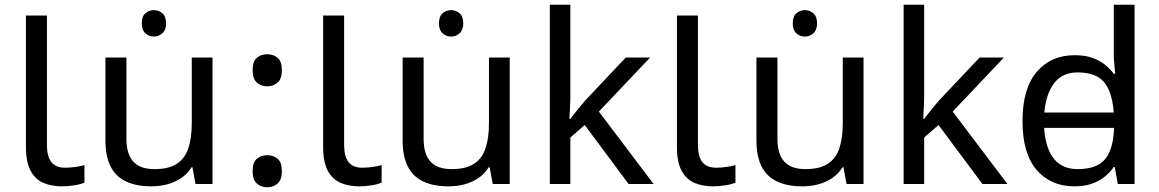

<svg xmlns="http://www.w3.org/2000/svg" viewBox="-20 -780 4915 814"><path d="M243 10Q199 10 164.5 -4.5Q130 -19 110 -55.5Q90 -92 90 -157V-714H179V-165Q179 -117 197.5 -93Q216 -69 256 -69Q278 -69 301.5 -72.5Q325 -76 338 -80V-6Q324 1 296.5 5.5Q269 10 243 10Z M633 -737Q653 -737 668.5 -723.5Q684 -710 684 -681Q684 -653 668.5 -639Q653 -625 633 -625Q611 -625 596 -639Q581 -653 581 -681Q581 -710 596 -723.5Q611 -737 633 -737ZM881 -536V0H809L796 -71H792Q775 -43 748 -25Q721 -7 689 1.5Q657 10 622 10Q558 10 514.5 -10.5Q471 -31 449 -74Q427 -117 427 -185V-536H516V-191Q516 -127 545 -95Q574 -63 635 -63Q695 -63 729.5 -85.5Q764 -108 778.5 -151.5Q793 -195 793 -257V-536Z M1113 -414Q1087 -414 1069 -430Q1051 -446 1051 -482Q1051 -520 1069 -535Q1087 -550 1113 -550Q1139 -550 1157 -535Q1175 -520 1175 -482Q1175 -446 1157 -430Q1139 -414 1113 -414ZM1113 14Q1087 14 1069 -2Q1051 -18 1051 -54Q1051 -92 1069 -107Q1087 -122 1113 -122Q1139 -122 1157 -107Q1175 -92 1175 -54Q1175 -18 1157 -2Q1139 14 1113 14Z M1503 10Q1459 10 1424.5 -4.5Q1390 -19 1370 -55.5Q1350 -92 1350 -157V-714H1439V-165Q1439 -117 1457.5 -93Q1476 -69 1516 -69Q1538 -69 1561.5 -72.5Q1585 -76 1598 -80V-6Q1584 1 1556.5 5.5Q1529 10 1503 10Z M1893 -737Q1913 -737 1928.5 -723.5Q1944 -710 1944 -681Q1944 -653 1928.5 -639Q1913 -625 1893 -625Q1871 -625 1856 -639Q1841 -653 1841 -681Q1841 -710 1856 -723.5Q1871 -737 1893 -737ZM2141 -536V0H2069L2056 -71H2052Q2035 -43 2008 -25Q1981 -7 1949 1.5Q1917 10 1882 10Q1818 10 1774.5 -10.5Q1731 -31 1709 -74Q1687 -117 1687 -185V-536H1776V-191Q1776 -127 1805 -95Q1834 -63 1895 -63Q1955 -63 1989.5 -85.5Q2024 -108 2038.5 -151.5Q2053 -195 2053 -257V-536Z M2398 -363Q2398 -347 2396.5 -321Q2395 -295 2394 -276H2398Q2404 -284 2416 -299Q2428 -314 2440.5 -329.5Q2453 -345 2462 -355L2633 -536H2736L2519 -307L2751 0H2645L2459 -250L2398 -197V0H2311V-760H2398Z M3003 10Q2959 10 2924.5 -4.5Q2890 -19 2870 -55.5Q2850 -92 2850 -157V-714H2939V-165Q2939 -117 2957.5 -93Q2976 -69 3016 -69Q3038 -69 3061.5 -72.5Q3085 -76 3098 -80V-6Q3084 1 3056.5 5.5Q3029 10 3003 10Z M3393 -737Q3413 -737 3428.5 -723.5Q3444 -710 3444 -681Q3444 -653 3428.5 -639Q3413 -625 3393 -625Q3371 -625 3356 -639Q3341 -653 3341 -681Q3341 -710 3356 -723.5Q3371 -737 3393 -737ZM3641 -536V0H3569L3556 -71H3552Q3535 -43 3508 -25Q3481 -7 3449 1.5Q3417 10 3382 10Q3318 10 3274.5 -10.5Q3231 -31 3209 -74Q3187 -117 3187 -185V-536H3276V-191Q3276 -127 3305 -95Q3334 -63 3395 -63Q3455 -63 3489.5 -85.5Q3524 -108 3538.5 -151.5Q3553 -195 3553 -257V-536Z M3898 -363Q3898 -347 3896.5 -321Q3895 -295 3894 -276H3898Q3904 -284 3916 -299Q3928 -314 3940.5 -329.5Q3953 -345 3962 -355L4133 -536H4236L4019 -307L4251 0H4145L3959 -250L3898 -197V0H3811V-760H3898Z M4364 -238V-303H4740V-238ZM4535 10Q4435 10 4375 -59.5Q4315 -129 4315 -267Q4315 -405 4375.5 -475.5Q4436 -546 4536 -546Q4578 -546 4609 -535.5Q4640 -525 4663 -507Q4686 -489 4702 -467H4708Q4707 -480 4704.5 -505.5Q4702 -531 4702 -546V-760H4790V0H4719L4706 -72H4702Q4686 -49 4663 -30.5Q4640 -12 4608.5 -1Q4577 10 4535 10ZM4549 -63Q4634 -63 4668.5 -109.5Q4703 -156 4703 -250V-266Q4703 -366 4670 -419.5Q4637 -473 4548 -473Q4477 -473 4441.5 -416.5Q4406 -360 4406 -265Q4406 -169 4441.5 -116Q4477 -63 4549 -63Z"/></svg>

Font: hexukorean05
Style: Book
Weight: 400
Designer: Jelle Bosma - Monotype Design Team
Foundry: Monotype Imaging Inc.
Version: Version 2.003